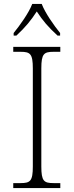

<svg xmlns="http://www.w3.org/2000/svg" viewBox="-20 -951 374 971"><path d="M49 -784V-771H63C110 -815 136 -847 166 -893C196 -847 223 -815 271 -771H284V-784C253 -822 208 -886 191 -931H143C126 -886 80 -822 49 -784ZM47 0H285V-25H251C202 -25 189 -35 189 -109V-605C189 -679 202 -689 251 -689H285V-714H47V-689H84C133 -689 146 -679 146 -605V-109C146 -35 133 -25 84 -25H47Z"/></svg>

Font: Noto Serif Lao ExtraLight
Style: Regular
Weight: 200
Designer: Monotype Design Team
Foundry: Monotype Imaging Inc.
Version: Version 2.003